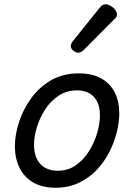

<svg xmlns="http://www.w3.org/2000/svg" viewBox="-20 -864 629 903"><path d="M241 19Q179 19 136 -6Q93 -31 71.5 -75.5Q50 -120 50 -176Q50 -229 69 -288.5Q88 -348 125.5 -400.5Q163 -453 219.5 -486Q276 -519 351 -519Q413 -519 455.5 -495.5Q498 -472 519.5 -429.5Q541 -387 541 -331Q541 -291 529.5 -243.5Q518 -196 494.5 -149.5Q471 -103 435 -65Q399 -27 350.5 -4Q302 19 241 19ZM251 -61Q300 -61 337 -87Q374 -113 399 -153.5Q424 -194 437 -238.5Q450 -283 450 -321Q450 -360 437 -386Q424 -412 400 -425.5Q376 -439 343 -439Q293 -439 255 -413.5Q217 -388 191.5 -348Q166 -308 153 -264Q140 -220 140 -183Q140 -144 153.5 -116.5Q167 -89 192 -75Q217 -61 251 -61ZM347 -616Q338 -616 325.5 -625.5Q313 -635 313 -646Q313 -653 315.5 -659Q318 -665 323 -671L446 -824Q455 -836 462 -840Q469 -844 477 -844Q487 -844 499.5 -837Q512 -830 521 -819Q530 -808 530 -796Q530 -788 526.5 -783Q523 -778 517 -773L376 -631Q361 -616 347 -616Z"/></svg>

Font: Playwrite MX
Style: Regular
Weight: 400
Designer: Veronika Burian, José Scaglione
Foundry: TypeTogether
Version: Version 1.002